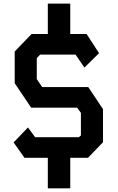

<svg xmlns="http://www.w3.org/2000/svg" viewBox="-20 -858 640 1044"><path d="M408.5 -112H171L132 -165L54 -83.5L113 0H240V166H362V0H458.5L540 -84.5V-264.5L460 -384.5H209.5L180 -428V-542L198 -561H391L439 -490.5L518.5 -569L451 -673H362V-838.5H240V-673H151.5L60 -578V-405.5L149.5 -272.5H399.5L420 -244V-121.5Z"/></svg>

Font: Kode Mono
Style: Regular
Weight: 400
Monospace: yes
Designer: Isa Ozler
Foundry: Kadena LLC
Version: Version 1.000;gftools[0.9.28]